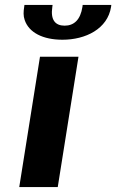

<svg xmlns="http://www.w3.org/2000/svg" viewBox="-20 -758 471 778"><path d="M78 -730C75 -711 74 -694 80 -677C97 -626 154 -597 233 -597C327 -597 416 -641 430 -730L431 -738H315L314 -730C306 -678 280 -654 242 -654C204 -654 184 -677 192 -730L193 -738H79ZM58 0H214L298 -528H142Z"/></svg>

Font: Aerodynamic
Style: BdObl
Weight: 500
Designer: Google
Version: Version 2.000980; 2014